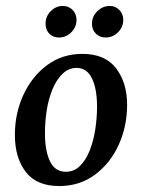

<svg xmlns="http://www.w3.org/2000/svg" viewBox="-20 -612 476 645"><path d="M179 13Q103 13 66.5 -34.5Q30 -82 30 -159Q30 -231 58.5 -293Q87 -355 138 -393Q189 -431 257 -431Q333 -431 370 -382.5Q407 -334 407 -260Q407 -188 379 -126Q351 -64 299.5 -25.5Q248 13 179 13ZM199 -35Q227 -34 247.5 -53.5Q268 -73 281 -105.5Q294 -138 300 -177Q306 -216 306 -254Q306 -312 289.5 -347.5Q273 -383 238 -384Q211 -384 190.5 -364.5Q170 -345 156.5 -312.5Q143 -280 137 -241.5Q131 -203 131 -165Q131 -106 147.5 -71Q164 -36 199 -35ZM335 -486Q315 -486 302 -499Q289 -512 289 -532Q289 -557 307 -574.5Q325 -592 349 -592Q368 -592 381 -578.5Q394 -565 394 -545Q394 -521 376.5 -503.5Q359 -486 335 -486ZM178 -486Q158 -486 145.5 -499Q133 -512 133 -532Q133 -557 150.5 -574.5Q168 -592 191 -592Q211 -592 224 -578.5Q237 -565 237 -545Q237 -521 219.5 -503.5Q202 -486 178 -486Z"/></svg>

Font: Yrsa Medium
Style: Italic
Weight: 500
Italic angle: -7.10001°
Designer: Anna Giedrys (Yrsa+Rasa design), David Brezina (Yrsa art-direction, Rasa art-direction, design)
Foundry: Rosetta Type Foundry
Version: Version 2.004